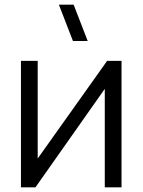

<svg xmlns="http://www.w3.org/2000/svg" viewBox="-20 -800 609 820"><path d="M354.5 -625 294.5 -780H231.5L291.5 -625ZM437.5 -540 141 -123V-540H69.5V0H131.5L427.5 -420.5V0H499V-540Z"/></svg>

Font: Manrope
Style: Regular
Weight: 400
Designer: Mikhail Sharanda
Foundry: Mikhail Sharanda
Version: Version 4.505